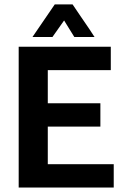

<svg xmlns="http://www.w3.org/2000/svg" viewBox="-20 -843 546 863"><path d="M64 -632.8H478V-527.8H194.8V-378.9H431.2V-273.9H194.8V-105H491.2V0H64ZM226.1 -823.2H306.2Q323.2 -798.3 344.2 -767.1Q387.2 -705.1 404.8 -676.8H314L268.1 -751L215.8 -676.8H126Z"/></svg>

Font: Tajawal
Style: Bold
Weight: 700
Designer: Boutros Fonts
Foundry: Created by Boutros International 2017
Version: Version 1.700